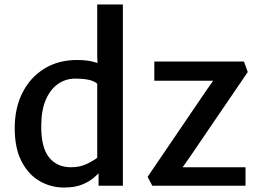

<svg xmlns="http://www.w3.org/2000/svg" viewBox="-20 -833 1165 861"><path d="M422 0V-74L416 -77V-471L420 -474L416 -584V-813H531V0ZM266.5 8Q208 8 157.8 -21Q107.5 -50 76.8 -109Q46 -168 46 -258.5Q46 -349 81 -417.8Q116 -486.5 178.8 -525.2Q241.5 -564 326 -564Q377.5 -564 412.5 -551.8Q447.5 -539.5 457 -531L416 -457.5Q401 -470.5 376.2 -475.5Q351.5 -480.5 317.5 -480.5Q275 -480.5 240.8 -457Q206.5 -433.5 186 -387Q165.5 -340.5 165 -272Q163.5 -174 199 -128.5Q234.5 -83 298.5 -83Q337.5 -83 368.2 -97.5Q399 -112 416 -125.5L435 -68.5Q423 -56 403 -38Q383 -20 350 -6Q317 8 266.5 8ZM663 0 642 -40 907 -430 936 -471H672V-557H1074L1091 -510L828 -124L799 -83H1081V0Z"/></svg>

Font: Tracken
Style: Regular
Weight: 400
Designer: Eben Sorkin
Foundry: Eben Sorkin
Version: Version 2.001